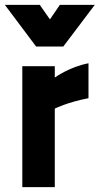

<svg xmlns="http://www.w3.org/2000/svg" viewBox="-25 -772 411 792"><path d="M67 0H201V-324C201 -324 252 -350 340 -367V-511C261 -496 201 -452 201 -452V-499H67ZM124 -580H236L366 -752H222L181 -692L139 -752H-5Z"/></svg>

Font: TitilliumText22L
Style: 999 wt
Weight: 900
Designer: Campivisivi
Foundry: Campivisivi
Version: 1.000